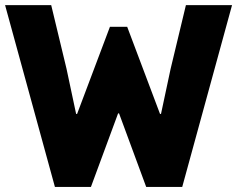

<svg xmlns="http://www.w3.org/2000/svg" viewBox="-24 -740 938 760"><path d="M193.4 0 -3.9 -719.7H178.7L239.3 -467.8L277.3 -289.1H281.2L411.1 -633.8H479.5L609.4 -289.1H613.3L651.4 -467.8L711.9 -719.7H894.5L697.3 0H554.7L447.3 -291H443.4L335.9 0Z"/></svg>

Font: Reddit Sans Condensed Black
Style: Regular
Weight: 900
Designer: Stephen Hutchings
Foundry: Reddit
Version: Version 1.014